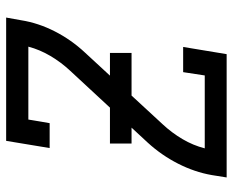

<svg xmlns="http://www.w3.org/2000/svg" viewBox="-88 -688 775 640"><g transform="rotate(90 300.0 -367.5)"><path d="M38 0 47 -50Q56 -107 84 -162Q112 -217 155 -263L394 -522Q422 -552 443 -587.5Q464 -623 474 -662H231L220 -590H136L160 -735H571L563 -685Q553 -628 525 -573Q497 -518 455 -472L215 -213Q187 -183 166 -147.5Q145 -112 135 -74H378L390 -145H473L449 0ZM458 -346H156V-418H458Z"/></g></svg>

Font: Iosevka Curly Slab Extended
Style: Italic
Weight: 400
Width: 7
Italic angle: -9°
Monospace: yes
Designer: Belleve Invis
Foundry: Belleve Invis
Version: Version 11.1.0; ttfautohint (v1.8.3)